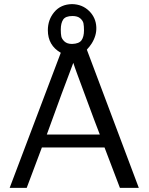

<svg xmlns="http://www.w3.org/2000/svg" viewBox="-20 -915 727 935"><path d="M27 0 276 -658Q213 -694 213 -768Q213 -819 244.5 -856.5Q276 -894 331 -895Q381 -894 414 -861.5Q447 -829 449 -783Q451 -743 427 -704Q422 -696 416 -688.5Q410 -681 406.5 -677.5Q403 -674 403 -673L656 0H564L489 -197H184L110 0ZM208 -260H466Q443 -319 401 -433Q359 -547 354 -560L344 -588Q341 -595 337 -609Q287 -479 208 -260ZM276 -771Q276 -751 278.5 -738Q281 -725 294 -713Q307 -701 331 -701Q365 -702 377 -719Q389 -736 389 -767Q389 -788 386.5 -801Q384 -814 371 -825.5Q358 -837 333 -837Q299 -837 287.5 -819.5Q276 -802 276 -771Z"/></svg>

Font: Coval
Style: Light
Weight: 300
Foundry: Context Ltd
Version: Version 001.000